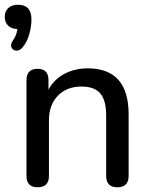

<svg xmlns="http://www.w3.org/2000/svg" viewBox="-40 -785 633 812"><path d="M55 -584Q43 -570 28.5 -571Q14 -572 8.5 -584.5Q3 -597 15 -614Q30 -636 34 -662Q8 -663 -6 -677Q-20 -691 -20 -714Q-20 -737 -5 -751Q10 -765 36 -765Q93 -765 93 -703Q93 -674 84 -641Q75 -608 55 -584ZM119 7Q72 7 72 -41V-446Q72 -494 119 -494Q165 -494 165 -446V-406Q189 -450 233 -473Q277 -496 331 -496Q504 -496 504 -301V-41Q504 7 456 7Q409 7 409 -41V-296Q409 -361 384 -390Q359 -419 305 -419Q242 -419 204.5 -380Q167 -341 167 -276V-41Q167 7 119 7Z"/></svg>

Font: Chiron GoRound TC
Style: Regular
Weight: 400
Designer: Ryoko NISHIZUKA 西塚涼子 (kana, bopomofo & ideographs); Paul D. Hunt (Latin, Greek & Cyrillic); Sandoll Communications 산돌커뮤니
Foundry: Adobe
Version: Version 1.000;hotconv 1.1.1;makeotfexe 2.6.0